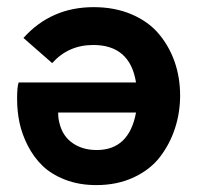

<svg xmlns="http://www.w3.org/2000/svg" viewBox="-20 -518 562 548"><path d="M247.1 -497.6Q308.1 -497.6 356.2 -476.8Q404.3 -456.1 433.8 -420.7Q463.4 -385.3 478.8 -340.6Q494.1 -295.9 494.1 -245.6Q494.1 -196.8 479.5 -151.9Q464.8 -106.9 436.8 -70.3Q408.7 -33.7 361.6 -11.7Q314.5 10.3 254.9 10.3Q205.6 10.3 166 -5.1Q126.5 -20.5 101.3 -44.9Q76.2 -69.3 59.3 -102.3Q42.5 -135.3 35.6 -168.2Q28.8 -201.2 28.8 -235.8Q28.8 -270.5 33.2 -282.7H368.2Q351.1 -389.6 246.1 -389.6Q175.3 -389.6 128.9 -337.9L46.9 -409.7Q126 -497.6 247.1 -497.6ZM368.2 -196.8H146Q146 -179.2 149.9 -166Q158.7 -129.4 187.3 -109.6Q215.8 -89.8 255.9 -89.8Q348.6 -89.8 368.2 -196.8Z"/></svg>

Font: HK Grotesk Legacy
Style: Bold
Weight: 700
Designer: Alfredo Marco Pradil
Foundry: Hanken Design Co.
Version: Version 2.022;PS 002.022;hotconv 1.0.88;makeotf.lib2.5.64775